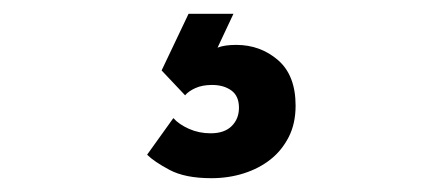

<svg xmlns="http://www.w3.org/2000/svg" viewBox="-20 -20 640 278"><path d="M231 151Q239 160 253.5 166.5Q268 173 285 173Q305 173 315.5 162.5Q326 152 326 136Q326 119 315 111Q304 103 287 103Q273 103 263 107.5Q253 112 248 118L214 82L253 0H318L295 49Q305 45 322 45Q357 45 382.5 67Q408 89 408 133Q408 159 398 178.5Q388 198 371.5 211Q355 224 333 231Q311 238 286 238Q248 238 225.5 226Q203 214 193 204Z"/></svg>

Font: Post Grotesk Bold
Style: Bold
Weight: 700
Version: Version 1.0